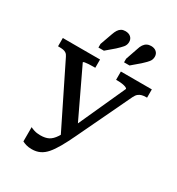

<svg xmlns="http://www.w3.org/2000/svg" viewBox="-222 -1091 1151 1246"><g transform="rotate(30 353.5 -468.0)"><path d="M411 -200Q384 -143 360.5 -102Q337 -61 314.5 -35Q292 -9 265.5 3.5Q239 16 206 16Q180 16 162.5 10.5Q145 5 134 -1V-108Q142 -103 162 -96.5Q182 -90 209 -90Q246 -90 270 -102.5Q294 -115 314.5 -146Q335 -177 360 -231L540 -628Q540 -634 529 -638.5Q518 -643 501.5 -645.5Q485 -648 468 -648H455V-710H687V-648H679Q663 -648 649 -644.5Q635 -641 623.5 -631.5Q612 -622 603 -603ZM399 -243 333 -139 98 -615Q91 -630 81 -637Q71 -644 58 -646Q45 -648 28 -648H20V-710H299V-648H283Q266 -648 249.5 -647Q233 -646 222 -644Q211 -642 211 -638ZM283 -889Q290 -910 299 -924Q308 -938 320.5 -945Q333 -952 350 -952Q376 -952 391 -938.5Q406 -925 406 -903Q406 -880 391.5 -863Q377 -846 353 -824L292 -772H251V-799ZM474 -889Q480 -910 489.5 -924Q499 -938 512.5 -945Q526 -952 543 -952Q568 -952 583 -938.5Q598 -925 598 -903Q598 -880 583.5 -863Q569 -846 545 -824L484 -772H443V-799Z"/></g></svg>

Font: Roboto Serif Medium
Style: Regular
Weight: 500
Designer: Greg Gazdowicz
Foundry: Commercial Type
Version: Version 1.008